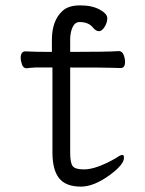

<svg xmlns="http://www.w3.org/2000/svg" viewBox="-20 -676 540 714"><path d="M281 18Q225 18 200 -13Q175 -44 175 -110V-425H111Q91 -424 79 -422Q67 -422 62 -435.5Q57 -449 57 -461Q57 -485 75 -485Q105 -483 173 -483V-528Q173 -599 212 -635Q234 -656 278 -656Q322 -656 350.5 -640.5Q379 -625 379 -608.5Q379 -592 369 -576Q359 -560 348 -560Q337 -560 326 -573Q310 -594 276 -594Q259 -594 250 -575Q242 -558 241 -533V-483Q383 -483 422 -486Q434 -486 439.5 -472.5Q445 -459 445 -446Q445 -423 429 -423Q409 -423 390 -424Q371 -425 241 -425V-108Q241 -70 250.5 -58Q260 -46 292 -46Q338 -46 411 -88Q428 -100 435 -100Q441 -100 441 -89Q441 -64 388 -25Q329 18 281 18Z"/></svg>

Font: LXGW WenKai Mono TC
Style: Regular
Weight: 400
Designer: LXGW / Fontworks Inc.
Foundry: LXGW / Fontworks Inc.
Version: Version 1.330